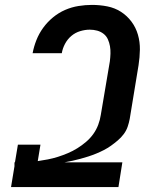

<svg xmlns="http://www.w3.org/2000/svg" viewBox="-20 -763 640 783"><path d="M25 0 39 -85V-101H41L53 -173H145L134 -106Q155 -109 175.5 -113Q196 -117 216.5 -123.5Q237 -130 257 -138.5Q277 -147 295.5 -158.5Q314 -170 331 -184.5Q348 -199 360.5 -216.5Q373 -234 380.5 -254Q388 -274 391 -294L428 -513Q430 -529 430.5 -544.5Q431 -560 428.5 -574.5Q426 -589 420 -602.5Q414 -616 402.5 -625Q391 -634 376.5 -638Q362 -642 346 -642Q327 -642 307 -636Q287 -630 271 -616.5Q255 -603 245 -584Q235 -565 232 -546H113Q118 -573 128.5 -599.5Q139 -626 156 -649.5Q173 -673 196 -692Q219 -711 245.5 -722.5Q272 -734 300 -738.5Q328 -743 355 -743Q387 -743 417.5 -737Q448 -731 473 -715Q498 -699 516 -675Q534 -651 542.5 -621.5Q551 -592 550.5 -560.5Q550 -529 545 -497L509 -278Q506 -262 500.5 -246Q495 -230 484.5 -216Q474 -202 460.5 -190.5Q447 -179 433 -169Q419 -159 403.5 -151Q388 -143 372 -136.5Q356 -130 340.5 -125Q325 -120 308.5 -115.5Q292 -111 276 -107.5Q260 -104 243 -101H479L463 0Z"/></svg>

Font: Iosevka Extended
Style: Bold Italic
Weight: 700
Width: 7
Italic angle: -9°
Monospace: yes
Designer: Belleve Invis
Foundry: Belleve Invis
Version: Version 32.5.0; ttfautohint (v1.8.4)